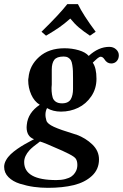

<svg xmlns="http://www.w3.org/2000/svg" viewBox="-23 -673 596 931"><path d="M331.1 -272.9V-291Q331.1 -314.9 330.6 -328.6Q330.1 -342.3 327.6 -357.9Q325.2 -373.5 320.6 -381.1Q315.9 -388.7 307.4 -393.8Q298.8 -398.9 286.1 -398.9Q268.6 -398.9 257.3 -394.8Q246.1 -390.6 240 -382.6Q233.9 -374.5 231 -362.8Q228 -351.1 228 -336.2Q228 -321.3 228 -303.2V-263.2Q226.1 -246.6 227.3 -230.2Q228.5 -213.9 232.2 -200.9Q235.8 -188 247.3 -179.9Q258.8 -171.9 277.8 -171.9Q293.5 -171.9 304.2 -177.2Q314.9 -182.6 320.3 -191.9Q325.7 -201.2 328.4 -213.9Q331.1 -226.6 331.1 -241.5Q331.1 -256.3 331.1 -272.9ZM170.9 13.2Q134.3 40 120.6 54.7Q94.2 83.5 94.2 112.8Q94.2 200.2 250 200.2Q274.4 200.2 293.2 195.3Q312 190.4 322.8 183.1Q333.5 175.8 340.3 165.5Q347.2 155.3 349.6 146Q352.1 136.7 352.1 127Q352.1 105 342.3 93.8Q332.5 82.5 292 64L279.8 58.1Q189 17.6 170.9 13.2ZM444.8 -291Q444.8 -243.2 419.7 -206.1Q394.5 -168.9 356 -150.4Q317.4 -131.8 272.9 -131.8Q233.4 -131.8 205.1 -148.9Q191.4 -122.6 202.1 -87.9Q207 -72.3 238.5 -57.9Q270 -43.5 335 -23.9Q336.4 -23.4 340.8 -22Q345.2 -20.5 348.1 -20Q392.6 -3.4 424.8 27.6Q457 58.6 457 100.1Q457 147.9 422.9 179.7Q388.7 211.4 334.7 224.6Q280.8 237.8 209 237.8Q174.8 237.8 141.1 233.2Q107.4 228.5 73.2 217.8Q39.1 207 18.1 186Q-2.9 165 -2.9 136.2Q-2.9 120.1 6.1 104Q15.1 87.9 28.8 75Q42.5 62 61.5 48.8Q80.6 35.6 96.9 26.4Q113.3 17.1 131.8 7.3Q138.7 3.9 142.1 2Q106 -11.2 106 -56.2Q106 -64 106.9 -67.9Q112.3 -126.5 169.9 -165Q143.1 -181.2 128.4 -214.4Q113.8 -247.6 113.8 -283.2Q113.8 -290 115.2 -295.9Q120.1 -355.5 167 -397.2Q213.9 -439 290 -439Q326.2 -439 358.9 -429.4Q391.6 -419.9 407.2 -401.9Q455.1 -445.8 506.8 -445.8Q526.9 -445.8 540 -433.6Q553.2 -421.4 553.2 -404.8Q553.2 -387.7 543 -376.5Q532.7 -365.2 516.1 -365.2Q495.6 -365.2 482.9 -386.2Q475.1 -397.9 464.8 -397.9Q462.9 -397.9 460.9 -397.2Q459 -396.5 456.1 -394.5Q453.1 -392.6 450.9 -391.1Q448.7 -389.6 445.1 -386.2Q441.4 -382.8 439.5 -381.1Q437.5 -379.4 433.1 -375.2Q428.7 -371.1 426.8 -369.1Q444.8 -343.8 444.8 -291ZM303.2 -652.8H355Q379.4 -601.6 440.9 -519L413.1 -500Q380.9 -521.5 359.9 -539.3Q338.9 -557.1 317.9 -583Q287.6 -556.2 263.4 -539.6Q239.3 -522.9 200.2 -500L178.2 -519Q265.6 -604.5 303.2 -652.8Z"/></svg>

Font: Common Serif
Style: Bold Italic
Weight: 700
Italic angle: -12°
Designer: Philipp H. Poll, Khaled Hosny
Foundry: Stefan Peev, Context Ltd.
Version: Version 1.026